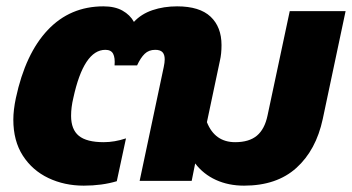

<svg xmlns="http://www.w3.org/2000/svg" viewBox="-20 -570 1109 605"><path d="M22 -193Q22 -223 30 -261Q60 -401 130.5 -475.5Q201 -550 306 -550Q342 -550 366 -536.5Q390 -523 402 -501Q425 -526 460.5 -538Q496 -550 538 -550Q609 -550 643.5 -517.5Q678 -485 678 -428Q678 -400 673 -379L632 -185Q657 -122 721 -122Q765 -122 789.5 -142.5Q814 -163 823 -206L893 -535H1069L997 -195Q976 -97 914 -41Q852 15 749 15Q700 15 660.5 -3Q621 -21 595 -55L584 0H420L496 -359Q499 -373 499 -383Q499 -398 492 -405.5Q485 -413 469 -413Q449 -413 436 -400.5Q423 -388 412 -364H341Q343 -388 336.5 -400.5Q330 -413 312 -413Q244 -413 211 -261Q204 -232 204 -205Q204 -162 228.5 -142Q253 -122 307 -122Q341 -122 377 -134L348 1Q301 15 244 15Q183 15 132.5 -9Q82 -33 52 -79.5Q22 -126 22 -193Z"/></svg>

Font: Prompt
Style: Bold Italic
Weight: 700
Italic angle: -12°
Designer: Katatrad Team
Foundry: CadsonDemak
Version: Version 1.001